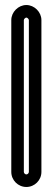

<svg xmlns="http://www.w3.org/2000/svg" viewBox="-20 -707 210 765"><path d="M75 -627C75 -631 81 -637 85 -637C89 -637 95 -631 95 -627V-22C95 -17 90 -12 85 -12C80 -12 75 -17 75 -22ZM25 -627V-22C25 11 52 38 85 38C118 38 145 11 145 -22V-627C145 -659 117 -687 85 -687C53 -687 25 -659 25 -627Z"/></svg>

Font: Electronic
Style: Outline
Weight: 700
Version: Version 1.011